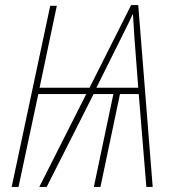

<svg xmlns="http://www.w3.org/2000/svg" viewBox="-20 -737 681 757"><path d="M26 0H53L131 -366H320L135 0H164L349 -366H427L350 0H376L453 -366H527L557 0H582L525 -717H497L333 -391H136L204 -714H178ZM360 -391 469 -610Q479 -630 487.5 -647.5Q496 -665 504 -683Q505 -664 506.5 -645Q508 -626 509 -602L525 -391Z"/></svg>

Font: Noto Sans UI SemiCondensed Thin
Style: Italic
Weight: 250
Width: 4
Italic angle: -12°
Designer: Monotype Design Team
Foundry: Monotype Imaging Inc.
Version: Version 1.901